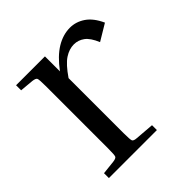

<svg xmlns="http://www.w3.org/2000/svg" viewBox="-143 -615 724 724"><g transform="rotate(-45 219.5 -252.5)"><path d="M35 -468V-495H189V-415Q224 -462 259.5 -483.5Q295 -505 332 -505Q364 -505 392 -486Q420 -467 439 -425L374 -386Q359 -422 340 -436Q321 -450 298 -450Q273 -450 248.5 -434Q224 -418 194 -374V-81Q194 -46 197 -39.5Q200 -33 216 -32L291 -26V0H35V-26L90 -32Q106 -34 109 -40Q112 -46 112 -81V-414Q112 -449 109 -455Q106 -461 90 -463Z"/></g></svg>

Font: Inria Serif
Style: Regular
Weight: 400
Designer: Black Foundry Team
Foundry: Black Foundry
Version: Version 1.000; ttfautohint (v1.8.3)